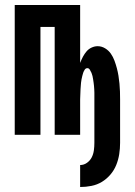

<svg xmlns="http://www.w3.org/2000/svg" viewBox="-20 -540 540 769"><path d="M301 209V121Q316 121 328.5 112Q341 103 347.5 90Q354 77 356 62Q358 47 358 32V-142Q358 -149 358 -155.5Q358 -162 358 -168.5Q358 -175 357.5 -182Q357 -189 356.5 -195.5Q356 -202 355 -208.5Q354 -215 353 -222Q352 -229 350.5 -235.5Q349 -242 346.5 -248Q344 -254 340 -260.5Q336 -267 330 -267Q323 -267 319 -260.5Q315 -254 313 -248Q311 -242 309.5 -235.5Q308 -229 306.5 -222Q305 -215 304.5 -208.5Q304 -202 303.5 -195.5Q303 -189 302.5 -182Q302 -175 302 -168.5Q302 -162 301.5 -155.5Q301 -149 301 -142V0H199V-432H142V0H39V-520H301V-288Q306 -301 312 -312.5Q318 -324 326.5 -334Q335 -344 347 -349.5Q359 -355 371 -355Q387 -355 401 -346.5Q415 -338 424 -325Q433 -312 438.5 -297Q444 -282 448 -267Q452 -252 454.5 -236.5Q457 -221 458.5 -205Q460 -189 460.5 -173.5Q461 -158 461 -142V32Q461 55 457.5 77.5Q454 100 445.5 121Q437 142 422 159.5Q407 177 388 188.5Q369 200 346.5 204.5Q324 209 301 209Z"/></svg>

Font: Iosevka Algr
Style: Bold
Weight: 700
Monospace: yes
Designer: Belleve Invis
Foundry: Belleve Invis
Version: Version 26.0.2; ttfautohint (v1.8.3)